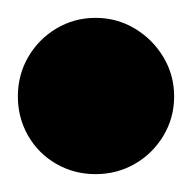

<svg xmlns="http://www.w3.org/2000/svg" viewBox="-57 -258 215 215"><path d="M-37 -150Q-37 -126 -25.5 -106Q-14 -86 6 -74.5Q26 -63 50 -63Q74 -63 94 -74.5Q114 -86 126 -106Q138 -126 138 -150Q138 -174 126 -194Q114 -214 94 -226Q74 -238 50 -238Q26 -238 6 -226Q-14 -214 -25.5 -194Q-37 -174 -37 -150Z"/></svg>

Font: Linefont
Style: Bold
Weight: 700
Monospace: yes
Version: Version 3.002;gftools[0.9.33]